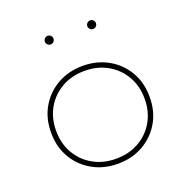

<svg xmlns="http://www.w3.org/2000/svg" viewBox="-133 -862 977 1003"><g transform="rotate(-20 355.5 -361.0)"><path d="M355.5 16Q433 16 495 -18.5Q557 -53 593.2 -114.2Q629.5 -175.5 629.5 -256Q629.5 -336.5 593.2 -397.8Q557 -459 495 -493.5Q433 -528 355.5 -528Q278 -528 216 -493.5Q154 -459 117.8 -397.8Q81.5 -336.5 81.5 -256Q81.5 -175.5 117.8 -114.2Q154 -53 216 -18.5Q278 16 355.5 16ZM355.5 -12Q284 -12 228.5 -43.5Q173 -75 141.2 -130Q109.5 -185 109.5 -256Q109.5 -327 141.2 -382Q173 -437 228.5 -468.5Q284 -500 355.5 -500Q427 -500 482.5 -468.5Q538 -437 569.8 -382Q601.5 -327 601.5 -256Q601.5 -185 569.8 -130Q538 -75 482.5 -43.5Q427 -12 355.5 -12ZM473.5 -690Q483.5 -690 490.5 -697.2Q497.5 -704.5 497.5 -714Q497.5 -724 490.5 -731Q483.5 -738 473.5 -738Q464 -738 456.8 -731Q449.5 -724 449.5 -714Q449.5 -704.5 456.8 -697.2Q464 -690 473.5 -690ZM237.5 -690Q247.5 -690 254.5 -697.2Q261.5 -704.5 261.5 -714Q261.5 -724 254.5 -731Q247.5 -738 237.5 -738Q228 -738 220.8 -731Q213.5 -724 213.5 -714Q213.5 -704.5 220.8 -697.2Q228 -690 237.5 -690Z"/></g></svg>

Font: Spartan Thin
Style: Regular
Weight: 100
Designer: Matt Bailey, Mirko Velimirovic
Foundry: Matt Bailey
Version: Version 1.003; ttfautohint (v1.8.3)